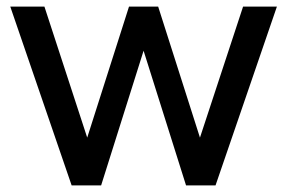

<svg xmlns="http://www.w3.org/2000/svg" viewBox="-20 -559 866 579"><path d="M11 -539H114L243 -144L369 -539H457L583 -144L713 -539H815L630 0H541L413 -406L285 0H196Z"/></svg>

Font: Evergrow Sans 
Style: Medium
Weight: 500
Foundry: 10Web
Version: Version 1.000